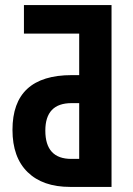

<svg xmlns="http://www.w3.org/2000/svg" viewBox="-20 -734 524 754"><path d="M418 0V-714H74V-602H291V-439H262Q29 -439 29 -224Q29 -116 88.5 -58Q148 0 255 0ZM158 -221Q158 -329 261 -329H291V-110H260Q158 -110 158 -221Z"/></svg>

Font: Noto Sans UI Condensed
Style: Bold
Weight: 700
Width: 3
Designer: Monotype Design Team
Foundry: Monotype Imaging Inc.
Version: 1.001